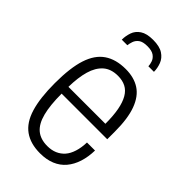

<svg xmlns="http://www.w3.org/2000/svg" viewBox="-225 -794 878 878"><g transform="rotate(45 214.5 -354.5)"><path d="M218 12Q156 12 116 -16.5Q76 -45 57.5 -106Q39 -167 39 -263Q39 -362 58.5 -422Q78 -482 119 -510Q160 -538 223 -538Q277 -538 314 -514Q351 -490 370.5 -437.5Q390 -385 390 -300V-251H95Q95 -176 107.5 -128Q120 -80 147 -57.5Q174 -35 218 -35Q245 -35 266 -44Q287 -53 302 -70Q317 -87 325.5 -114Q334 -141 335 -175H387Q386 -133 375 -98.5Q364 -64 343 -39Q322 -14 290.5 -1Q259 12 218 12ZM95 -295H334Q334 -347 327 -384Q320 -421 306 -445Q292 -469 270.5 -480Q249 -491 220 -491Q175 -491 148 -467Q121 -443 108.5 -399.5Q96 -356 95 -295ZM217 -721Q259 -721 282 -706Q305 -691 314 -667.5Q323 -644 323 -620H287Q287 -631 282 -646Q277 -661 262.5 -671.5Q248 -682 219 -682Q190 -682 176 -671.5Q162 -661 157 -646Q152 -631 151 -620H115Q115 -644 123 -667.5Q131 -691 153.5 -706Q176 -721 217 -721Z"/></g></svg>

Font: Archivo Condensed ExtraLight
Style: Regular
Weight: 250
Width: 3
Designer: Hector Gatti
Foundry: Omnibus-Type
Version: Version 2.001